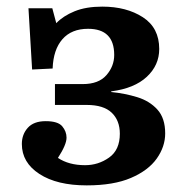

<svg xmlns="http://www.w3.org/2000/svg" viewBox="-20 -546 558 580"><path d="M242 14Q152 14 99 -20.5Q46 -55 46 -111Q46 -140 64 -160Q82 -180 118 -180Q155 -180 168 -164.5Q181 -149 181 -130Q181 -109 155 -69Q188 -47 237 -47Q277 -47 309.5 -70Q342 -93 342 -142Q342 -182 317.5 -205.5Q293 -229 242 -229H146V-292H230Q278 -292 301.5 -319Q325 -346 325 -380Q325 -459 246 -459Q196 -459 168.5 -427.5Q141 -396 139 -339L77 -336L66 -521H138L150 -476Q171 -498 205.5 -512Q240 -526 289 -526Q362 -526 411.5 -494Q461 -462 461 -398Q461 -349 423.5 -314Q386 -279 316 -270V-268Q357 -264 394.5 -252.5Q432 -241 455.5 -215Q479 -189 479 -143Q479 -103 453.5 -67Q428 -31 375.5 -8.5Q323 14 242 14Z"/></svg>

Font: Literata 12pt SemiBold
Style: Regular
Weight: 600
Designer: Latin by Veronika Burian and Jose Scaglione. Greek by Irene Vlachou. Cyrillic by Vera Evstafieva.
Foundry: TypeTogether
Version: Version 3.002